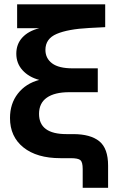

<svg xmlns="http://www.w3.org/2000/svg" viewBox="-20 -748 563 908"><path d="M371.1 140.1V51.3Q371.1 19 360.4 9.5Q349.6 0 314 0H265.6Q154.3 0 90.8 -50.8Q27.3 -101.6 27.3 -189.9Q27.3 -257.8 64.5 -305.4Q101.6 -353 165.5 -370.1Q116.2 -383.3 86.7 -415.8Q57.1 -448.2 57.1 -494.1Q57.1 -539.6 85.7 -570.6Q114.3 -601.6 166 -614.7H61V-727.5H477.5V-619.6L401.9 -615.7Q301.3 -610.4 248 -587.6Q194.8 -564.9 194.8 -512.2Q194.8 -472.2 226.3 -448.5Q257.8 -424.8 323.7 -424.8H442.4V-312H307.6Q238.3 -312 201.4 -286.1Q164.6 -260.3 164.6 -209.5Q164.6 -113.8 294.4 -113.8H326.2Q407.7 -113.8 449.5 -80.1Q491.2 -46.4 491.2 35.2V140.1Z"/></svg>

Font: Inter Display
Style: Bold
Weight: 700
Designer: Rasmus Andersson
Foundry: rsms
Version: Version 4.001;git-9221beed3